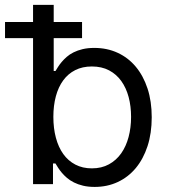

<svg xmlns="http://www.w3.org/2000/svg" viewBox="-46 -747 686 779"><path d="M88.1 -592.3H-25.6V-657.7H88.1V-727.3H171.9V-657.7H286.9V-592.3H171.9V-458.8H179Q183.6 -465.9 189.6 -475.7Q195.7 -485.4 204.4 -495.7Q213.1 -506 224.8 -516.3Q236.5 -526.6 252.5 -534.6Q268.5 -542.6 289.2 -547.6Q310 -552.6 336.6 -552.6Q388.5 -552.6 431.3 -532.8Q474.1 -513.1 504.8 -476.4Q535.5 -439.6 552.6 -387.8Q569.6 -335.9 569.6 -271.3Q569.6 -206.3 552.6 -154.1Q535.5 -101.9 505 -65.2Q474.4 -28.4 431.8 -8.5Q389.2 11.4 338.1 11.4Q311.8 11.4 291 6.4Q270.2 1.4 254.1 -6.7Q237.9 -14.9 226 -25Q214.1 -35.2 205.1 -45.8Q196 -56.5 189.8 -66.4Q183.6 -76.3 179 -83.8H169V0H88.1ZM170.5 -272.7Q170.5 -226.6 180.8 -188Q191.1 -149.5 210.8 -122Q230.5 -94.5 259.8 -79.2Q289.1 -63.9 326.7 -63.9Q366.1 -63.9 396 -80.3Q425.8 -96.6 445.7 -124.8Q465.6 -153.1 475.7 -191.1Q485.8 -229 485.8 -272.7Q485.8 -316.1 475.9 -353.3Q465.9 -390.6 446.2 -418.1Q426.5 -445.7 396.7 -461.5Q366.8 -477.3 326.7 -477.3Q288.4 -477.3 259.2 -462.5Q230.1 -447.8 210.4 -420.8Q190.7 -393.8 180.6 -356.2Q170.5 -318.5 170.5 -272.7Z"/></svg>

Font: Fast_Sans
Style: Regular
Weight: 400
Designer: Rasmus Andersson
Foundry: rsms
Version: Version 3.018;git-588b23468